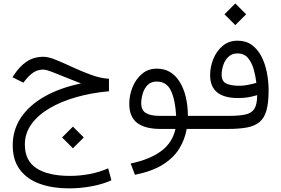

<svg xmlns="http://www.w3.org/2000/svg" viewBox="-20 -732 1597 1090"><path d="M598.6 -284.7V-213.9Q499.5 -205.1 412.8 -180.4Q326.2 -155.8 260.5 -116.9Q194.8 -78.1 158 -26.4Q121.1 25.4 121.1 88.4Q121.1 180.7 187.7 223.6Q254.4 266.6 377.9 266.6Q431.6 266.6 488 256.1Q544.4 245.6 594.2 223.6L612.3 291.5Q563 314 499.5 325.7Q436 337.4 370.6 337.4Q279.3 337.4 207.3 312Q135.3 286.6 93.8 232.4Q52.2 178.2 52.2 92.8Q52.2 5.4 99.1 -64.7Q146 -134.8 233.2 -184.1Q320.3 -233.4 439.9 -258.3Q394.5 -275.4 351.1 -293.5Q307.6 -311.5 274.4 -324.2Q241.2 -336.9 226.1 -336.9Q193.8 -336.9 169.7 -320.6Q145.5 -304.2 124 -276.9L112.8 -262.7L50.8 -293.5L57.6 -303.7Q90.8 -355.5 131.8 -382.6Q172.9 -409.7 226.6 -409.7Q255.4 -409.7 298.6 -391.8Q341.8 -374 393.3 -350.1Q444.8 -326.2 497.8 -306.9Q550.8 -287.6 598.6 -284.7ZM394 -13.2 455.6 48.3 394 109.9 332.5 48.3Z M870.6 -342.3Q952.6 -342.3 999 -269Q1045.4 -195.8 1046.9 -74.2H1112.8V0H1040Q1029.3 60.5 997.3 112.3Q965.3 164.1 904.5 202.4Q843.8 240.7 746.1 260.3L721.7 196.3Q831.1 173.3 895 125.7Q959 78.1 976.1 0H891.6Q803.2 0 758.5 -34.4Q713.9 -68.8 713.9 -142.6Q713.9 -189.9 731.9 -235.8Q750 -281.7 785.2 -312Q820.3 -342.3 870.6 -342.3ZM886.7 -74.2H980Q975.1 -164.1 950.7 -216.6Q926.3 -269 869.6 -269Q836.4 -269 817.1 -248.5Q797.9 -228 789.8 -199.2Q781.7 -170.4 781.7 -145.5Q781.7 -106.9 807.9 -90.6Q834 -74.2 886.7 -74.2Z M1315.9 -712.4 1377.4 -650.9 1315.9 -589.4 1254.4 -650.9ZM1278.8 -74.2Q1337.4 -74.2 1372.8 -81.8Q1408.2 -89.4 1424.1 -114.3Q1439.9 -139.2 1439.9 -191.9Q1414.6 -184.1 1388.7 -179.7Q1362.8 -175.3 1332 -175.3Q1172.9 -175.3 1172.9 -305.2Q1172.9 -351.6 1190.9 -396.7Q1209 -441.9 1243.9 -471.4Q1278.8 -501 1329.1 -501Q1376.5 -501 1409.9 -476.6Q1443.4 -452.1 1464.4 -411.1Q1485.4 -370.1 1495.1 -320.1Q1504.9 -270 1504.9 -218.8Q1504.9 -148.9 1492.9 -105.7Q1481 -62.5 1453.9 -39.6Q1426.8 -16.6 1382.3 -8.3Q1337.9 0 1272.9 0H1093.3V-74.2ZM1338.9 -245.1Q1363.3 -245.1 1387.5 -250Q1411.6 -254.9 1435.5 -261.7Q1431.2 -298.3 1420.7 -336.9Q1410.2 -375.5 1388.4 -402.1Q1366.7 -428.7 1328.1 -428.7Q1296.4 -428.7 1276.4 -409.2Q1256.3 -389.6 1247.3 -361.8Q1238.3 -334 1238.3 -308.1Q1238.3 -270 1265.1 -257.6Q1292 -245.1 1338.9 -245.1Z"/></svg>

Font: Vazirmatn FD Light
Style: Regular
Weight: 300
Designer: Saber Rastikerdar
Foundry: Saber Rastikerdar
Version: Version 33.003